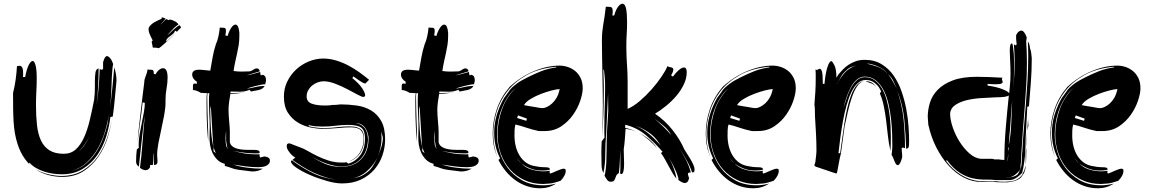

<svg xmlns="http://www.w3.org/2000/svg" viewBox="-20 -952 6178 1030"><path d="M587 -609 584 -591Q579 -542 578 -486Q577 -431 570 -375Q578 -430 583 -483Q588 -538 593 -591Q598 -575 601.5 -557Q605 -539 605 -519Q600 -469 596 -423Q592 -377 585 -327L572 -324Q567 -278 551 -224Q535 -170 504.5 -124Q474 -78 426 -47.5Q378 -17 311 -17Q289 -17 264.5 -20.5Q240 -24 217 -31.5Q194 -39 173 -51Q152 -63 137 -81L138 -79V-78L137 -77L134 -78Q140 -69 147 -62Q129 -78 114 -99Q89 -133 74 -180Q65 -208 60 -237Q55 -266 53 -298.5Q51 -331 50.5 -369Q50 -407 50 -453Q59 -489 64 -525Q69 -561 71 -597Q74 -597 78 -598Q82 -599 86 -599Q93 -599 98.5 -591Q104 -583 104 -557V-548Q104 -544 103 -539H115Q123 -581 134 -603Q145 -625 156 -625Q164 -625 170.5 -602.5Q177 -580 177 -532Q177 -497 175 -461Q173 -425 173 -387Q173 -328 178.5 -280Q184 -232 200 -198Q216 -164 245.5 -145.5Q275 -127 322 -127Q361 -127 387 -151Q413 -175 431 -215Q449 -255 461.5 -307.5Q474 -360 485 -417Q487 -433 488 -449Q489 -465 489 -482V-513Q489 -542 492 -562Q495 -582 509 -585Q509 -534 506 -484Q504 -436 498 -388Q505 -435 509 -482Q513 -531 515 -582Q521 -578 525 -578Q529 -578 533 -582V-618Q538 -636 543 -643.5Q548 -651 554 -651Q560 -651 566 -645Q572 -639 578 -630ZM174 -42Q198 -29 223.5 -21.5Q249 -14 271.5 -11Q294 -8 308 -8Q378 -8 427 -39Q476 -70 507.5 -116.5Q539 -163 556 -216Q572 -266 580 -308Q573 -266 558 -215Q541 -161 509.5 -114Q478 -67 430 -35Q382 -3 314 -3Q276 -3 239 -13Q202 -23 170 -44Q172 -43 174 -42ZM557 -288Q560 -305 562 -321Q564 -335 566 -349Q560 -305 546 -256Q532 -205 507 -159.5Q482 -114 444 -79Q408 -46 360 -34Q402 -43 435 -69Q469 -96 493 -132Q517 -168 532.5 -209Q548 -250 557 -288ZM458 -218Q447 -196 433.5 -176Q420 -156 403 -140Q421 -155 434.5 -175Q448 -195 458 -218ZM170 -44Q158 -52 147 -62Q158 -52 170 -44ZM581 -315 580 -308ZM567 -354Q566 -351 566 -349Q566 -351 567 -354Z M731 -52Q735 -80 738.5 -117.5Q742 -155 745 -193Q748 -231 751 -267.5Q754 -304 757 -331Q752 -304 748 -269Q744 -234 740 -197Q736 -160 732 -123.5Q728 -87 725 -58Q710 -68 710 -85Q710 -105 711 -118.5Q712 -132 714 -150L725 -160Q724 -165 724 -169V-179Q724 -202 729 -231.5Q734 -261 740.5 -291.5Q747 -322 752 -350.5Q757 -379 757 -400L745 -403Q743 -379 739 -348.5Q735 -318 730.5 -285.5Q726 -253 722 -221Q720 -204 718 -189Q720 -217 723 -249Q728 -295 733.5 -340.5Q739 -386 744 -430Q749 -474 754 -511Q754 -526 761.5 -543.5Q769 -561 772 -580Q778 -578 782 -578H789Q799 -578 802 -573.5Q805 -569 805 -561V-556L814 -553Q822 -568 833 -577Q844 -586 855 -586Q879 -586 879 -535Q879 -508 873.5 -477.5Q868 -447 868 -418V-405Q868 -373 861 -335.5Q854 -298 845.5 -259.5Q837 -221 830 -185Q823 -149 823 -119Q823 -112 824 -104Q825 -96 825 -89Q825 -74 819.5 -70.5Q814 -67 806 -67Q806 -80 805 -99Q804 -118 804 -133Q802 -122 802 -103Q802 -84 800 -67H785V-55Q776 -39 761 -39Q754 -39 745 -43Q736 -47 731 -52ZM937 -820Q920 -810 906 -794Q892 -778 877 -763Q886 -769 893 -776Q900 -783 907.5 -790Q915 -797 923.5 -804Q932 -811 943 -817Q946 -813 948.5 -810Q951 -807 951 -804L928 -781Q928 -783 924.5 -785Q921 -787 919 -787Q916 -777 909 -771Q902 -765 895 -760Q888 -755 881 -749Q874 -743 871 -733V-731Q871 -730 874 -730L924 -777L905 -758Q891 -744 875.5 -729.5Q860 -715 846.5 -704Q833 -693 830 -693L829 -694Q822 -696 814.5 -696Q807 -696 799 -697Q799 -705 796.5 -714Q794 -723 794 -728Q794 -733 799 -733Q799 -736 795.5 -742.5Q792 -749 788 -757.5Q784 -766 780.5 -775.5Q777 -785 777 -795Q777 -805 785.5 -814.5Q794 -824 805.5 -831Q817 -838 828 -843Q839 -848 844 -850Q848 -850 847 -854.5Q846 -859 850 -859L868 -853Q866 -848 855.5 -836.5Q845 -825 840 -820Q847 -825 856.5 -835Q866 -845 871 -850Q876 -848 880 -846Q884 -844 886 -844L889 -847Q896 -847 904.5 -844Q913 -841 920 -837Q927 -833 932 -828Q937 -823 937 -820ZM716 -165Q717 -176 718 -187Q717 -175 716 -165Z M1403 -500Q1394 -500 1378.5 -497Q1363 -494 1347.5 -490Q1332 -486 1319.5 -482Q1307 -478 1304 -476Q1330 -480 1352 -485.5Q1374 -491 1400 -491Q1395 -482 1387 -477Q1379 -472 1369.5 -469.5Q1360 -467 1349 -465.5Q1338 -464 1326 -461L1319 -470Q1300 -463 1290 -461.5Q1280 -460 1269 -460Q1257 -460 1244.5 -460.5Q1232 -461 1217 -461Q1217 -456 1216 -453Q1239 -453 1255 -453.5Q1271 -454 1294 -457Q1272 -453 1255.5 -451Q1239 -449 1216 -449Q1212 -426 1209 -404Q1206 -382 1206 -361Q1206 -349 1207 -333Q1208 -317 1209.5 -300.5Q1211 -284 1212 -269.5Q1213 -255 1213 -248V-188Q1218 -168 1242 -158Q1266 -148 1311 -148H1343Q1360 -148 1366.5 -144.5Q1373 -141 1373 -135Q1373 -130 1365 -129.5Q1357 -129 1349 -129Q1320 -129 1288 -133Q1258 -137 1229 -142Q1258 -135 1290 -129Q1323 -124 1354 -124H1363Q1367 -124 1372 -125Q1372 -120 1372.5 -116Q1373 -112 1375 -107L1383 -109Q1386 -110 1390 -110.5Q1394 -111 1396 -113Q1428 -110 1428 -91Q1428 -80 1422 -73Q1416 -66 1407 -62Q1398 -58 1387 -56.5Q1376 -55 1366 -55Q1331 -55 1297.5 -59.5Q1264 -64 1232 -69Q1260 -59 1303 -53Q1346 -47 1390 -47Q1379 -40 1364 -36Q1349 -32 1333 -32L1261 -41Q1247 -43 1239.5 -45Q1232 -47 1225 -49.5Q1218 -52 1209.5 -55Q1201 -58 1186 -62V-73Q1160 -80 1144 -97Q1128 -114 1119 -134Q1110 -154 1107 -174.5Q1104 -195 1104 -211Q1104 -228 1104.5 -242.5Q1105 -257 1105 -272Q1105 -283 1104.5 -300Q1104 -317 1103 -336Q1102 -355 1101.5 -375Q1101 -395 1101 -413Q1101 -424 1101.5 -434Q1102 -444 1103 -452H1093Q1092 -445 1092 -436V-418Q1092 -389 1093 -360.5Q1094 -332 1094.5 -308Q1095 -284 1096 -266.5Q1097 -249 1097 -241V-201V-193Q1094 -220 1091 -270Q1088 -328 1088 -398V-416Q1088 -427 1088.5 -437Q1089 -447 1091 -452L1057 -454Q1046 -461 1035 -465Q1024 -469 1015 -469V-489Q1015 -495 1016.5 -499.5Q1018 -504 1026 -504Q1028 -504 1036 -502V-514Q1025 -520 1018 -530.5Q1011 -541 1011 -552Q1011 -578 1048 -578Q1062 -578 1077 -576Q1092 -574 1108 -573Q1112 -595 1115 -612.5Q1118 -630 1121 -646.5Q1124 -663 1128 -679.5Q1132 -696 1138 -714Q1147 -734 1152 -757.5Q1157 -781 1159 -804L1180 -803Q1185 -803 1188.5 -800Q1192 -797 1192 -786Q1192 -777 1189 -762L1201 -759Q1209 -786 1220.5 -803Q1232 -820 1243 -820Q1260 -820 1264 -777V-759Q1264 -733 1260.5 -710.5Q1257 -688 1252 -666Q1247 -644 1242 -621Q1237 -598 1233 -571Q1255 -568 1276 -568Q1286 -568 1296 -568.5Q1306 -569 1316 -569Q1326 -569 1337 -577Q1348 -585 1357 -585Q1365 -585 1369 -580Q1373 -575 1373 -569Q1355 -564 1337.5 -558.5Q1320 -553 1304 -548Q1320 -550 1338 -555.5Q1356 -561 1376 -566Q1376 -561 1376.5 -557Q1377 -553 1379 -548Q1381 -548 1384 -549Q1390 -551 1391 -551Q1401 -546 1404 -538.5Q1407 -531 1407 -522Q1407 -515 1405 -509.5Q1403 -504 1403 -500ZM1138 -131Q1124 -158 1123 -184Q1122 -210 1120 -233L1111 -385L1108 -367Q1108 -300 1112.5 -245.5Q1117 -191 1126 -161Q1126 -152 1125.5 -149Q1125 -146 1125 -144Q1125 -142 1127.5 -139Q1130 -136 1138 -131ZM1195 -185Q1193 -193 1193 -202V-251Q1192 -241 1191 -231.5Q1190 -222 1190 -212Q1190 -186 1193 -172Q1196 -160 1205 -152Q1200 -158 1198 -165Q1197 -173 1195 -185ZM1098 -186 1097 -193ZM1207 -151Q1206 -152 1205 -152Q1206 -152 1207 -151Z M1591 -161Q1607 -156 1629.5 -143Q1652 -130 1680 -116Q1708 -102 1741.5 -91Q1775 -80 1813 -80H1824Q1830 -80 1838 -82L1849 -74Q1888 -86 1913 -119.5Q1938 -153 1938 -210Q1938 -251 1918.5 -266.5Q1899 -282 1847 -282Q1815 -282 1780.5 -277.5Q1746 -273 1708 -273Q1691 -273 1673 -274.5Q1655 -276 1636 -281V-275Q1676 -265 1715 -265Q1753 -265 1787.5 -269.5Q1822 -274 1854 -274Q1881 -274 1896.5 -268.5Q1912 -263 1920 -254Q1928 -245 1930.5 -232.5Q1933 -220 1933 -205Q1933 -158 1908 -125Q1884 -94 1851 -86Q1888 -99 1909 -131Q1931 -165 1931 -207Q1931 -237 1915.5 -253Q1900 -269 1862 -269Q1831 -269 1792 -265Q1753 -261 1709 -261Q1682 -261 1646.5 -268Q1611 -275 1579 -294Q1547 -313 1525 -346.5Q1503 -380 1503 -434Q1503 -477 1520.5 -513.5Q1538 -550 1567 -577.5Q1596 -605 1633.5 -621Q1671 -637 1711 -638Q1749 -638 1783.5 -627.5Q1818 -617 1849 -600.5Q1880 -584 1908 -564Q1936 -544 1960 -524L1940 -504Q1933 -504 1919 -512.5Q1905 -521 1876 -542L1870 -533Q1906 -504 1922.5 -479Q1939 -454 1939 -440Q1937 -432 1929 -432Q1921 -432 1897 -445Q1873 -458 1842.5 -474Q1812 -490 1778 -503Q1744 -516 1716 -516Q1700 -516 1684 -510Q1668 -504 1655 -493.5Q1642 -483 1633.5 -468Q1625 -453 1625 -435Q1625 -406 1652 -396Q1679 -386 1723 -386Q1732 -386 1742.5 -386.5Q1753 -387 1762 -389Q1785 -389 1792.5 -390.5Q1800 -392 1807 -392Q1850 -392 1893 -386Q1936 -380 1970 -360Q2004 -340 2025 -303Q2046 -266 2046 -204Q2046 -161 2031.5 -118.5Q2017 -76 1988 -42.5Q1959 -9 1916 11.5Q1873 32 1815 32Q1780 32 1732.5 18.5Q1685 5 1642.5 -13.5Q1600 -32 1570.5 -52Q1541 -72 1541 -86Q1541 -90 1546 -92Q1607 -47 1670 -18Q1732 9 1797 12Q1765 10 1733 1Q1700 -9 1667.5 -23.5Q1635 -38 1605.5 -56.5Q1576 -75 1549 -94L1564 -107Q1561 -108 1553 -114Q1545 -120 1537.5 -129Q1530 -138 1524 -148Q1518 -158 1518 -167Q1518 -177 1522 -180Q1526 -183 1531 -183Q1536 -183 1552 -176Q1568 -169 1591 -161ZM1812 -59Q1777 -59 1734.5 -73.5Q1692 -88 1654 -111Q1685 -90 1723 -73.5Q1761 -57 1811 -57Q1878 -57 1917.5 -98Q1957 -139 1957 -208V-218Q1952 -250 1935.5 -270.5Q1919 -291 1885 -293Q1906 -289 1919.5 -280Q1933 -271 1940.5 -258.5Q1948 -246 1951 -231Q1954 -216 1954 -200Q1950 -134 1912 -96.5Q1874 -59 1812 -59ZM1939 -20Q1964 -36 1979 -59Q1994 -82 2005 -107Q1984 -65 1947.5 -33Q1911 -1 1861 7Q1880 4 1900.5 -1.5Q1921 -7 1939 -20ZM2034 -208Q2034 -219 2030 -229Q2027 -237 2025 -246L2026 -233Q2027 -225 2027 -211Q2027 -184 2021 -159Q2015 -134 2006 -110Q2015 -132 2023.5 -156.5Q2032 -181 2034 -208ZM2025 -249Q2025 -248 2025 -246Q2025 -248 2025 -249ZM1850 -85Q1849 -85 1848 -85Q1849 -85 1850 -85Z M2523 -500Q2514 -500 2498.5 -497Q2483 -494 2467.5 -490Q2452 -486 2439.5 -482Q2427 -478 2424 -476Q2450 -480 2472 -485.5Q2494 -491 2520 -491Q2515 -482 2507 -477Q2499 -472 2489.5 -469.5Q2480 -467 2469 -465.5Q2458 -464 2446 -461L2439 -470Q2420 -463 2410 -461.5Q2400 -460 2389 -460Q2377 -460 2364.5 -460.5Q2352 -461 2337 -461Q2337 -456 2336 -453Q2359 -453 2375 -453.5Q2391 -454 2414 -457Q2392 -453 2375.5 -451Q2359 -449 2336 -449Q2332 -426 2329 -404Q2326 -382 2326 -361Q2326 -349 2327 -333Q2328 -317 2329.5 -300.5Q2331 -284 2332 -269.5Q2333 -255 2333 -248V-188Q2338 -168 2362 -158Q2386 -148 2431 -148H2463Q2480 -148 2486.5 -144.5Q2493 -141 2493 -135Q2493 -130 2485 -129.5Q2477 -129 2469 -129Q2440 -129 2408 -133Q2378 -137 2349 -142Q2378 -135 2410 -129Q2443 -124 2474 -124H2483Q2487 -124 2492 -125Q2492 -120 2492.5 -116Q2493 -112 2495 -107L2503 -109Q2506 -110 2510 -110.5Q2514 -111 2516 -113Q2548 -110 2548 -91Q2548 -80 2542 -73Q2536 -66 2527 -62Q2518 -58 2507 -56.5Q2496 -55 2486 -55Q2451 -55 2417.5 -59.5Q2384 -64 2352 -69Q2380 -59 2423 -53Q2466 -47 2510 -47Q2499 -40 2484 -36Q2469 -32 2453 -32L2381 -41Q2367 -43 2359.5 -45Q2352 -47 2345 -49.5Q2338 -52 2329.5 -55Q2321 -58 2306 -62V-73Q2280 -80 2264 -97Q2248 -114 2239 -134Q2230 -154 2227 -174.5Q2224 -195 2224 -211Q2224 -228 2224.5 -242.5Q2225 -257 2225 -272Q2225 -283 2224.5 -300Q2224 -317 2223 -336Q2222 -355 2221.5 -375Q2221 -395 2221 -413Q2221 -424 2221.5 -434Q2222 -444 2223 -452H2213Q2212 -445 2212 -436V-418Q2212 -389 2213 -360.5Q2214 -332 2214.5 -308Q2215 -284 2216 -266.5Q2217 -249 2217 -241V-201V-193Q2214 -220 2211 -270Q2208 -328 2208 -398V-416Q2208 -427 2208.5 -437Q2209 -447 2211 -452L2177 -454Q2166 -461 2155 -465Q2144 -469 2135 -469V-489Q2135 -495 2136.5 -499.5Q2138 -504 2146 -504Q2148 -504 2156 -502V-514Q2145 -520 2138 -530.5Q2131 -541 2131 -552Q2131 -578 2168 -578Q2182 -578 2197 -576Q2212 -574 2228 -573Q2232 -595 2235 -612.5Q2238 -630 2241 -646.5Q2244 -663 2248 -679.5Q2252 -696 2258 -714Q2267 -734 2272 -757.5Q2277 -781 2279 -804L2300 -803Q2305 -803 2308.5 -800Q2312 -797 2312 -786Q2312 -777 2309 -762L2321 -759Q2329 -786 2340.5 -803Q2352 -820 2363 -820Q2380 -820 2384 -777V-759Q2384 -733 2380.5 -710.5Q2377 -688 2372 -666Q2367 -644 2362 -621Q2357 -598 2353 -571Q2375 -568 2396 -568Q2406 -568 2416 -568.5Q2426 -569 2436 -569Q2446 -569 2457 -577Q2468 -585 2477 -585Q2485 -585 2489 -580Q2493 -575 2493 -569Q2475 -564 2457.5 -558.5Q2440 -553 2424 -548Q2440 -550 2458 -555.5Q2476 -561 2496 -566Q2496 -561 2496.5 -557Q2497 -553 2499 -548Q2501 -548 2504 -549Q2510 -551 2511 -551Q2521 -546 2524 -538.5Q2527 -531 2527 -522Q2527 -515 2525 -509.5Q2523 -504 2523 -500ZM2258 -131Q2244 -158 2243 -184Q2242 -210 2240 -233L2231 -385L2228 -367Q2228 -300 2232.5 -245.5Q2237 -191 2246 -161Q2246 -152 2245.5 -149Q2245 -146 2245 -144Q2245 -142 2247.5 -139Q2250 -136 2258 -131ZM2315 -185Q2313 -193 2313 -202V-251Q2312 -241 2311 -231.5Q2310 -222 2310 -212Q2310 -186 2313 -172Q2316 -160 2325 -152Q2320 -158 2318 -165Q2317 -173 2315 -185ZM2218 -186 2217 -193ZM2327 -151Q2326 -152 2325 -152Q2326 -152 2327 -151Z M2987 18Q2949 31 2929 32.5Q2909 34 2894 35Q2838 35 2793 14Q2748 -7 2716 -43Q2684 -79 2666.5 -127.5Q2649 -176 2649 -231Q2649 -263 2655 -297.5Q2661 -332 2673 -365.5Q2685 -399 2704 -428Q2722 -457 2747 -480Q2721 -459 2703 -430Q2684 -401 2671 -367.5Q2658 -334 2652 -298.5Q2646 -263 2646 -230Q2646 -188 2659.5 -140.5Q2673 -93 2703 -52.5Q2733 -12 2780.5 15Q2828 42 2896 42Q2928 42 2963 33Q2925 58 2878 58Q2840 58 2806.5 46.5Q2773 35 2744.5 14.5Q2716 -6 2693 -34Q2670 -62 2654 -94L2663 -102Q2646 -136 2638.5 -170Q2631 -204 2631 -239Q2631 -290 2645.5 -337Q2660 -384 2684 -426L2708 -459Q2714 -470 2725.5 -481Q2737 -492 2751 -502.5Q2765 -513 2780.5 -521.5Q2796 -530 2810 -537Q2846 -555 2882 -569.5Q2918 -584 2966 -591L2962 -594Q2870 -585 2806 -549.5Q2742 -514 2702 -463Q2662 -412 2644 -351.5Q2626 -291 2626 -233Q2626 -202 2631.5 -170.5Q2637 -139 2648 -108Q2623 -168 2623 -235Q2623 -301 2645 -366Q2667 -431 2714 -486Q2774 -541 2845 -570.5Q2916 -600 2982 -600Q3003 -600 3025 -593Q3047 -586 3065 -571.5Q3083 -557 3094.5 -534Q3106 -511 3106 -478Q3106 -451 3093 -412Q3080 -373 3054.5 -336.5Q3029 -300 2991 -274.5Q2953 -249 2903 -249H2870Q2833 -257 2802.5 -267.5Q2772 -278 2745 -284Q2741 -268 2740.5 -253.5Q2740 -239 2740 -225Q2740 -196 2746.5 -168.5Q2753 -141 2767 -118Q2781 -95 2802.5 -79.5Q2824 -64 2855 -60Q2874 -56 2888 -55.5Q2902 -55 2911.5 -54.5Q2921 -54 2925.5 -51.5Q2930 -49 2930 -42Q2920 -39 2909.5 -38Q2899 -37 2888 -37Q2853 -37 2825 -48.5Q2797 -60 2777 -75Q2800 -52 2832 -42.5Q2864 -33 2895 -33Q2912 -33 2930 -36Q2928 -30 2928 -29Q2928 -23 2933 -21Q2937 -22 2947 -26.5Q2957 -31 2967.5 -35.5Q2978 -40 2988 -43.5Q2998 -47 3002 -47Q3007 -47 3011 -45.5Q3015 -44 3015 -34Q3015 -24 3008 -10Q3001 4 2987 18ZM2849 -378 2871 -374Q2882 -372 2891 -372Q2901 -372 2914.5 -378.5Q2928 -385 2941.5 -397Q2955 -409 2965.5 -427Q2976 -445 2981 -468L2983 -474Q2969 -474 2941 -467Q2913 -460 2883 -448.5Q2853 -437 2827 -421.5Q2801 -406 2791 -388Q2806 -385 2820.5 -382.5Q2835 -380 2849 -378ZM2803 -304Q2805 -306 2805.5 -310Q2806 -314 2806 -316L2759 -333L2754 -319ZM2775 -77Q2768 -85 2761 -93Q2755 -100 2751 -107Q2760 -90 2775 -77Z M3619 3Q3612 -23 3598 -51Q3585 -79 3568 -107Q3584 -79 3594 -50Q3605 -21 3609 6Q3598 -6 3588.5 -22.5Q3579 -39 3569 -57.5Q3559 -76 3548.5 -95Q3538 -114 3526 -131Q3532 -137 3535 -137Q3494 -185 3446 -226Q3398 -267 3334 -283V-266Q3363 -260 3396 -245Q3367 -257 3336 -261Q3334 -232 3332 -204.5Q3330 -177 3326 -151Q3326 -135 3327 -114.5Q3328 -94 3328 -74Q3328 -18 3313 -18Q3311 -18 3307 -20Q3308 -36 3308 -51V-148Q3306 -117 3305 -85.5Q3304 -54 3300 -24Q3289 -17 3285.5 -8.5Q3282 0 3279.5 7Q3277 14 3272.5 18.5Q3268 23 3256 23Q3245 23 3237.5 13.5Q3230 4 3223 -10L3226 -20Q3231 -49 3232.5 -79.5Q3234 -110 3234 -141Q3234 -198 3236.5 -250Q3239 -302 3243 -356Q3243 -381 3242.5 -405Q3242 -429 3242 -452L3232 -237Q3227 -182 3227 -125.5Q3227 -69 3217 -24Q3212 -34 3209.5 -44.5Q3207 -55 3207 -70Q3207 -89 3206.5 -104.5Q3206 -120 3206 -137Q3206 -149 3206.5 -163Q3207 -177 3208 -194L3223 -214Q3222 -228 3222 -241V-269Q3222 -321 3224 -372.5Q3226 -424 3226 -477V-504Q3226 -516 3225 -527Q3224 -538 3223 -550.5Q3222 -563 3220 -578H3217Q3217 -561 3217.5 -547Q3218 -533 3218.5 -519.5Q3219 -506 3219 -492V-462Q3219 -340 3210 -217Q3212 -261 3213 -303.5Q3214 -346 3214 -389Q3214 -434 3213 -476Q3212 -518 3211.5 -559.5Q3211 -601 3210 -644Q3209 -687 3209 -734Q3209 -760 3211 -781Q3213 -802 3216.5 -822.5Q3220 -843 3223.5 -865Q3227 -887 3230 -916L3252 -915Q3258 -915 3262.5 -910.5Q3267 -906 3267 -891Q3267 -886 3266.5 -881Q3266 -876 3265 -869H3275Q3283 -899 3295.5 -915.5Q3308 -932 3319 -932Q3333 -932 3338.5 -906.5Q3344 -881 3344 -833Q3344 -814 3343.5 -799Q3343 -784 3342 -769Q3341 -754 3340.5 -737.5Q3340 -721 3340 -700Q3340 -674 3341 -651Q3342 -628 3343.5 -606Q3345 -584 3346 -561.5Q3347 -539 3347 -514V-368Q3378 -381 3412 -410Q3446 -439 3476 -473Q3506 -507 3529 -541Q3552 -575 3561 -598Q3564 -594 3569 -593L3579 -591Q3584 -590 3588 -587.5Q3592 -585 3592 -579Q3592 -574 3589.5 -566.5Q3587 -559 3580 -548L3590 -541Q3606 -563 3622 -576.5Q3638 -590 3649 -590Q3664 -590 3664 -565Q3664 -532 3648.5 -499.5Q3633 -467 3609 -438.5Q3585 -410 3554.5 -385Q3524 -360 3494 -342Q3548 -305 3588 -254.5Q3628 -204 3651 -151Q3657 -141 3666 -127Q3675 -113 3684 -98Q3693 -83 3699.5 -68.5Q3706 -54 3706 -44Q3706 -31 3702 -29Q3698 -27 3693 -27Q3679 -67 3659 -100Q3641 -131 3623 -161Q3640 -130 3657 -100Q3675 -67 3686 -27Q3681 -27 3677 -26Q3673 -25 3670 -20Q3671 -15 3672 -11Q3674 -2 3677 3Q3673 19 3667 24.5Q3661 30 3654 30Q3646 30 3634.5 23.5Q3623 17 3619 13ZM3460 -235Q3495 -206 3525 -170L3516 -184Q3494 -219 3458 -243Q3424 -266 3389 -277Q3426 -263 3460 -235ZM3581 -227Q3564 -258 3539 -278Q3516 -297 3491 -316Q3513 -297 3536 -275Q3560 -252 3581 -227ZM3505 -157Q3486 -179 3459 -202.5Q3432 -226 3408 -239Q3433 -227 3458.5 -207.5Q3484 -188 3505 -157Z M4130 18Q4092 31 4072 32.5Q4052 34 4037 35Q3981 35 3936 14Q3891 -7 3859 -43Q3827 -79 3809.5 -127.5Q3792 -176 3792 -231Q3792 -263 3798 -297.5Q3804 -332 3816 -365.5Q3828 -399 3847 -428Q3865 -457 3890 -480Q3864 -459 3846 -430Q3827 -401 3814 -367.5Q3801 -334 3795 -298.5Q3789 -263 3789 -230Q3789 -188 3802.5 -140.5Q3816 -93 3846 -52.5Q3876 -12 3923.5 15Q3971 42 4039 42Q4071 42 4106 33Q4068 58 4021 58Q3983 58 3949.5 46.5Q3916 35 3887.5 14.5Q3859 -6 3836 -34Q3813 -62 3797 -94L3806 -102Q3789 -136 3781.5 -170Q3774 -204 3774 -239Q3774 -290 3788.5 -337Q3803 -384 3827 -426L3851 -459Q3857 -470 3868.5 -481Q3880 -492 3894 -502.5Q3908 -513 3923.5 -521.5Q3939 -530 3953 -537Q3989 -555 4025 -569.5Q4061 -584 4109 -591L4105 -594Q4013 -585 3949 -549.5Q3885 -514 3845 -463Q3805 -412 3787 -351.5Q3769 -291 3769 -233Q3769 -202 3774.5 -170.5Q3780 -139 3791 -108Q3766 -168 3766 -235Q3766 -301 3788 -366Q3810 -431 3857 -486Q3917 -541 3988 -570.5Q4059 -600 4125 -600Q4146 -600 4168 -593Q4190 -586 4208 -571.5Q4226 -557 4237.5 -534Q4249 -511 4249 -478Q4249 -451 4236 -412Q4223 -373 4197.5 -336.5Q4172 -300 4134 -274.5Q4096 -249 4046 -249H4013Q3976 -257 3945.5 -267.5Q3915 -278 3888 -284Q3884 -268 3883.5 -253.5Q3883 -239 3883 -225Q3883 -196 3889.5 -168.5Q3896 -141 3910 -118Q3924 -95 3945.5 -79.5Q3967 -64 3998 -60Q4017 -56 4031 -55.5Q4045 -55 4054.5 -54.5Q4064 -54 4068.5 -51.5Q4073 -49 4073 -42Q4063 -39 4052.5 -38Q4042 -37 4031 -37Q3996 -37 3968 -48.5Q3940 -60 3920 -75Q3943 -52 3975 -42.5Q4007 -33 4038 -33Q4055 -33 4073 -36Q4071 -30 4071 -29Q4071 -23 4076 -21Q4080 -22 4090 -26.5Q4100 -31 4110.5 -35.5Q4121 -40 4131 -43.5Q4141 -47 4145 -47Q4150 -47 4154 -45.5Q4158 -44 4158 -34Q4158 -24 4151 -10Q4144 4 4130 18ZM3992 -378 4014 -374Q4025 -372 4034 -372Q4044 -372 4057.5 -378.5Q4071 -385 4084.5 -397Q4098 -409 4108.5 -427Q4119 -445 4124 -468L4126 -474Q4112 -474 4084 -467Q4056 -460 4026 -448.5Q3996 -437 3970 -421.5Q3944 -406 3934 -388Q3949 -385 3963.5 -382.5Q3978 -380 3992 -378ZM3946 -304Q3948 -306 3948.5 -310Q3949 -314 3949 -316L3902 -333L3897 -319ZM3918 -77Q3911 -85 3904 -93Q3898 -100 3894 -107Q3903 -90 3918 -77Z M4349 -64Q4349 -69 4352 -76Q4355 -83 4355 -91Q4358 -115 4359 -125.5Q4360 -136 4360 -144Q4360 -186 4357.5 -234.5Q4355 -283 4352 -328Q4352 -342 4351.5 -361Q4351 -380 4349 -391Q4352 -426 4354 -460Q4356 -494 4356 -529V-554Q4356 -567 4355 -580Q4358 -577 4361 -577Q4365 -577 4369.5 -580Q4374 -583 4378 -583Q4385 -583 4389.5 -568Q4394 -553 4394 -502H4403Q4408 -558 4418.5 -591Q4429 -624 4440 -624Q4445 -624 4456 -602.5Q4467 -581 4467 -535L4478 -553Q4489 -566 4502.5 -580Q4516 -594 4533 -605Q4550 -616 4571 -623.5Q4592 -631 4619 -631Q4671 -631 4709.5 -607.5Q4748 -584 4774 -546.5Q4800 -509 4816.5 -461.5Q4833 -414 4842 -365.5Q4851 -317 4854 -272Q4857 -227 4857 -195Q4857 -166 4853.5 -160.5Q4850 -155 4841 -154Q4839 -231 4831 -311Q4823 -391 4793 -466Q4820 -387 4827.5 -310.5Q4835 -234 4835 -157Q4829 -160 4824 -160Q4820 -160 4817 -157Q4817 -149 4818 -140Q4819 -132 4819.5 -124Q4820 -116 4820 -109Q4814 -86 4808 -76Q4802 -66 4797 -66Q4791 -66 4787 -71.5Q4783 -77 4779.5 -85Q4776 -93 4772.5 -102.5Q4769 -112 4763 -121Q4765 -138 4766 -148.5Q4767 -159 4767 -166Q4767 -193 4766 -231Q4765 -269 4760.5 -310.5Q4756 -352 4746.5 -393.5Q4737 -435 4720.5 -467.5Q4704 -500 4679 -520.5Q4654 -541 4619 -541Q4595 -541 4576.5 -525Q4558 -509 4544.5 -484Q4531 -459 4521 -429.5Q4511 -400 4505 -373Q4514 -401 4523.5 -430Q4533 -459 4546.5 -483Q4560 -507 4578 -522.5Q4596 -538 4620 -538Q4651 -538 4673.5 -521Q4696 -504 4711.5 -477Q4727 -450 4736.5 -415.5Q4746 -381 4751 -345.5Q4756 -310 4757.5 -276.5Q4759 -243 4759 -219Q4759 -200 4758.5 -181Q4758 -162 4757 -142Q4748 -180 4743.5 -221.5Q4739 -263 4734 -303.5Q4729 -344 4721.5 -381.5Q4714 -419 4700 -451L4707 -461Q4697 -484 4684.5 -496.5Q4672 -509 4660 -515Q4648 -521 4638 -522Q4628 -523 4625 -523Q4600 -523 4580.5 -505Q4561 -487 4546.5 -456.5Q4532 -426 4521 -386Q4510 -346 4502 -302Q4494 -258 4488 -213.5Q4482 -169 4478 -130H4487Q4492 -164 4497.5 -205Q4503 -246 4509.5 -288.5Q4516 -331 4525 -371Q4534 -411 4546.5 -443Q4559 -475 4576 -495Q4592 -514 4615 -517Q4593 -512 4578 -489Q4562 -465 4550 -430Q4538 -395 4528.5 -353.5Q4519 -312 4511 -274L4491 -128Q4487 -114 4485 -103L4481 -82Q4479 -72 4477 -60.5Q4475 -49 4472 -34L4469 -22H4463L4362 -56Q4357 -57 4354.5 -59Q4352 -61 4349 -64ZM4523 -577Q4503 -560 4491.5 -540.5Q4480 -521 4470 -501V-500Q4484 -529 4509 -559Q4533 -587 4573 -601Q4560 -597 4548 -593Q4534 -588 4523 -577ZM4643 -610Q4638 -611 4629 -611Q4661 -603 4689 -593.5Q4717 -584 4742 -556Q4725 -579 4697.5 -592Q4670 -605 4643 -610ZM4670 -496Q4662 -502 4651.5 -505.5Q4641 -509 4626 -515L4625 -517Q4642 -516 4655 -509.5Q4668 -503 4680 -487ZM4744 -554Q4758 -537 4770 -515Q4782 -493 4791 -476Q4781 -499 4772 -518Q4763 -537 4744 -554Z M5485 -730Q5487 -701 5488 -673.5Q5489 -646 5489 -617Q5489 -557 5485.5 -496.5Q5482 -436 5477 -374Q5472 -312 5467 -247Q5462 -182 5458 -112Q5458 -101 5457.5 -89.5Q5457 -78 5455 -64V-52Q5455 -49 5453 -44Q5451 -39 5449 -37Q5436 -22 5425.5 -14.5Q5415 -7 5406 -3.5Q5397 0 5389 0.5Q5381 1 5373 2H5379Q5382 2 5390.5 1Q5399 0 5409.5 -2.5Q5420 -5 5429.5 -9.5Q5439 -14 5443 -22L5452 -40Q5458 -51 5459.5 -63.5Q5461 -76 5461.5 -88.5Q5462 -101 5462 -113Q5462 -125 5464 -136Q5467 -199 5472.5 -262Q5478 -325 5483 -389Q5488 -453 5492 -518.5Q5496 -584 5496 -652Q5496 -673 5495.5 -692.5Q5495 -712 5494 -730Q5497 -726 5500.5 -717.5Q5504 -709 5506 -691Q5511 -680 5512 -667Q5513 -654 5515 -640Q5515 -572 5510 -508.5Q5505 -445 5500 -382L5491 -379L5482 -208Q5482 -136 5475.5 -89.5Q5469 -43 5464 -28V-25Q5449 -10 5438.5 -2.5Q5428 5 5419 9Q5410 13 5402.5 13.5Q5395 14 5387 14H5323Q5296 11 5265 11.5Q5234 12 5200 5Q5166 -2 5130.5 -24Q5095 -46 5059 -94Q5059 -92 5058 -91Q5057 -90 5056 -88Q5089 -43 5135.5 -14Q5182 15 5236 20H5320Q5332 22 5344.5 22.5Q5357 23 5372 23Q5387 23 5411.5 19Q5436 15 5458 -7Q5462 -12 5463.5 -14.5Q5465 -17 5467 -22L5470 -28Q5475 -37 5477.5 -46.5Q5480 -56 5482 -65Q5482 -54 5480.5 -46Q5479 -38 5473 -22L5470 -19L5458 -1Q5449 8 5438 13Q5427 18 5417 20.5Q5407 23 5398.5 24Q5390 25 5386 26H5353Q5340 26 5331.5 25.5Q5323 25 5318.5 24.5Q5314 24 5311 23H5281Q5272 23 5263 23.5Q5254 24 5244 24Q5197 24 5152.5 1.5Q5108 -21 5070.5 -62Q5033 -103 5004 -159Q4975 -215 4960 -283Q4960 -294 4958.5 -304Q4957 -314 4957 -325Q4957 -362 4968.5 -400.5Q4980 -439 5010 -470Q5040 -501 5091 -520.5Q5142 -540 5220 -540Q5256 -540 5290 -538.5Q5324 -537 5359 -535Q5355 -532 5355 -528Q5355 -523 5357 -519.5Q5359 -516 5359 -512Q5359 -507 5351.5 -503.5Q5344 -500 5320 -500Q5312 -500 5301.5 -500.5Q5291 -501 5278 -502V-493Q5326 -486 5355.5 -474.5Q5385 -463 5392 -454L5394 -452L5398 -496Q5401 -523 5401 -557Q5401 -592 5399 -626Q5397 -660 5397 -679Q5397 -703 5400 -711Q5403 -719 5408 -719Q5412 -719 5414.5 -702Q5417 -685 5418.5 -663.5Q5420 -642 5420 -621V-592Q5420 -563 5419 -533.5Q5418 -504 5416 -475Q5419 -513 5421 -549.5Q5423 -586 5423 -624Q5423 -647 5422 -669.5Q5421 -692 5419 -715Q5425 -709 5428 -709Q5432 -709 5434 -715Q5433 -723 5432 -732Q5431 -740 5431 -748V-763Q5436 -775 5444 -781.5Q5452 -788 5458 -788Q5475 -788 5488 -751ZM5323 -430Q5290 -428 5248.5 -426Q5207 -424 5170 -415.5Q5133 -407 5106.5 -390Q5080 -373 5077 -343Q5077 -310 5091 -269Q5105 -228 5128 -191.5Q5151 -155 5180.5 -129Q5210 -103 5242 -100H5299Q5304 -100 5306.5 -99.5Q5309 -99 5314 -97H5338Q5353 -94 5368 -94Q5368 -178 5375.5 -266.5Q5383 -355 5392 -440Q5379 -430 5323 -430ZM5395 -223Q5395 -212 5393.5 -200.5Q5392 -189 5392 -175Q5403 -231 5405 -293Q5407 -355 5410 -412Q5405 -364 5402.5 -317.5Q5400 -271 5395 -223ZM5482 -115Q5482 -126 5483 -137.5Q5484 -149 5486 -162Q5485 -132 5485 -105.5Q5485 -79 5482 -68Q5482 -73 5482.5 -77.5Q5483 -82 5483 -87Q5483 -95 5482.5 -102Q5482 -109 5482 -115ZM5497 -277Q5495 -272 5494 -265.5Q5493 -259 5491 -252L5495 -313ZM5488 -199Q5488 -190 5487.5 -181Q5487 -172 5486 -164Q5486 -184 5487 -204.5Q5488 -225 5490 -242ZM5389 -137Q5390 -141 5390 -145Q5390 -149 5392 -154V-165Q5391 -163 5391 -161.5Q5391 -160 5390 -159L5389 -157ZM5386 -89Q5387 -98 5388 -107.5Q5389 -117 5389 -127V-130L5385 -91Z M5979 18Q5941 31 5921 32.5Q5901 34 5886 35Q5830 35 5785 14Q5740 -7 5708 -43Q5676 -79 5658.5 -127.5Q5641 -176 5641 -231Q5641 -263 5647 -297.5Q5653 -332 5665 -365.5Q5677 -399 5696 -428Q5714 -457 5739 -480Q5713 -459 5695 -430Q5676 -401 5663 -367.5Q5650 -334 5644 -298.5Q5638 -263 5638 -230Q5638 -188 5651.5 -140.5Q5665 -93 5695 -52.5Q5725 -12 5772.5 15Q5820 42 5888 42Q5920 42 5955 33Q5917 58 5870 58Q5832 58 5798.5 46.5Q5765 35 5736.5 14.5Q5708 -6 5685 -34Q5662 -62 5646 -94L5655 -102Q5638 -136 5630.5 -170Q5623 -204 5623 -239Q5623 -290 5637.5 -337Q5652 -384 5676 -426L5700 -459Q5706 -470 5717.5 -481Q5729 -492 5743 -502.5Q5757 -513 5772.5 -521.5Q5788 -530 5802 -537Q5838 -555 5874 -569.5Q5910 -584 5958 -591L5954 -594Q5862 -585 5798 -549.5Q5734 -514 5694 -463Q5654 -412 5636 -351.5Q5618 -291 5618 -233Q5618 -202 5623.5 -170.5Q5629 -139 5640 -108Q5615 -168 5615 -235Q5615 -301 5637 -366Q5659 -431 5706 -486Q5766 -541 5837 -570.5Q5908 -600 5974 -600Q5995 -600 6017 -593Q6039 -586 6057 -571.5Q6075 -557 6086.5 -534Q6098 -511 6098 -478Q6098 -451 6085 -412Q6072 -373 6046.5 -336.5Q6021 -300 5983 -274.5Q5945 -249 5895 -249H5862Q5825 -257 5794.5 -267.5Q5764 -278 5737 -284Q5733 -268 5732.5 -253.5Q5732 -239 5732 -225Q5732 -196 5738.5 -168.5Q5745 -141 5759 -118Q5773 -95 5794.5 -79.5Q5816 -64 5847 -60Q5866 -56 5880 -55.5Q5894 -55 5903.5 -54.5Q5913 -54 5917.5 -51.5Q5922 -49 5922 -42Q5912 -39 5901.5 -38Q5891 -37 5880 -37Q5845 -37 5817 -48.5Q5789 -60 5769 -75Q5792 -52 5824 -42.5Q5856 -33 5887 -33Q5904 -33 5922 -36Q5920 -30 5920 -29Q5920 -23 5925 -21Q5929 -22 5939 -26.5Q5949 -31 5959.5 -35.5Q5970 -40 5980 -43.5Q5990 -47 5994 -47Q5999 -47 6003 -45.5Q6007 -44 6007 -34Q6007 -24 6000 -10Q5993 4 5979 18ZM5841 -378 5863 -374Q5874 -372 5883 -372Q5893 -372 5906.5 -378.5Q5920 -385 5933.5 -397Q5947 -409 5957.5 -427Q5968 -445 5973 -468L5975 -474Q5961 -474 5933 -467Q5905 -460 5875 -448.5Q5845 -437 5819 -421.5Q5793 -406 5783 -388Q5798 -385 5812.5 -382.5Q5827 -380 5841 -378ZM5795 -304Q5797 -306 5797.5 -310Q5798 -314 5798 -316L5751 -333L5746 -319ZM5767 -77Q5760 -85 5753 -93Q5747 -100 5743 -107Q5752 -90 5767 -77Z"/></svg>

Font: Finger Paint
Style: Regular
Weight: 400
Designer: Ralph du Carrois
Foundry: Ralph du Carrois
Version: Version 1.002